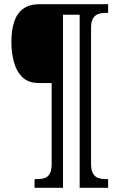

<svg xmlns="http://www.w3.org/2000/svg" viewBox="-20 -780 568 911"><path d="M144 111V70H155Q175 70 191 65Q207 60 216 44.5Q225 29 225 -2V-386H165Q115 -386 86.5 -413.5Q58 -441 46 -485.5Q34 -530 34 -582Q34 -636 47 -676Q60 -716 89.5 -738Q119 -760 167 -760H493V-719H482Q463 -719 447.5 -714Q432 -709 422 -694Q412 -679 412 -647V-2Q412 29 422 44.5Q432 60 447.5 65Q463 70 482 70H493V111H358V-710H279V111Z"/></svg>

Font: Noto Serif Khmer Condensed
Style: Regular
Weight: 400
Width: 3
Designer: Danh Hong and the Monotype Design Team
Foundry: Monotype Imaging Inc.
Version: Version 2.004